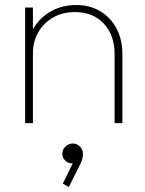

<svg xmlns="http://www.w3.org/2000/svg" viewBox="-20 -490 577 764"><path d="M436 0V-275Q436 -350 393 -396Q350 -442 278 -442Q229 -442 191.5 -420.5Q154 -399 132.5 -362Q111 -325 111 -276L90 -288Q90 -340 115.5 -381Q141 -422 184.5 -446Q228 -470 283 -470Q338 -470 379.5 -445Q421 -420 444 -376Q467 -332 467 -275V0ZM80 0V-460H111V0ZM254 254 230 241 276 146 290 144Q288 151 282 155.5Q276 160 266 160Q251 160 239.5 149Q228 138 228 122Q228 105 240.5 93Q253 81 270 81Q286 81 298 93Q310 105 310 122Q310 129 308.5 138.5Q307 148 299 164Z"/></svg>

Font: Outfit Thin Thin
Style: Regular
Weight: 250
Version: Version 1.100;gftools[0.9.27]